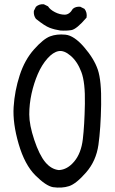

<svg xmlns="http://www.w3.org/2000/svg" viewBox="-20 -852 540 900"><path d="M228.5 25.4Q195.3 19.5 145.5 -30.3Q95.7 -80.1 67.4 -177.2Q39.1 -274.4 43.9 -350.6Q48.8 -426.8 72.3 -499Q95.7 -571.3 139.6 -620.6Q183.6 -669.9 214.8 -681.6Q246.1 -693.4 286.6 -689.5Q327.1 -685.5 374 -631.3Q420.9 -577.1 438.5 -525.4Q456.1 -473.6 454.1 -361.3Q452.1 -249 441.4 -173.3Q430.7 -97.7 383.8 -43.9Q336.9 9.8 303.7 20.5Q270.5 31.2 228.5 25.4ZM255.9 -54.7Q295.9 -56.6 328.1 -95.2Q360.4 -133.8 368.2 -199.2Q376 -264.6 377.9 -365.2Q379.9 -465.8 361.3 -514.6Q342.8 -563.5 311.5 -590.3Q280.3 -617.2 254.4 -612.3Q228.5 -607.4 202.1 -577.6Q175.8 -547.9 157.2 -504.9Q138.7 -461.9 127.9 -413.1Q117.2 -364.3 117.2 -315.4Q117.2 -266.6 140.6 -196.3Q164.1 -126 191.9 -92.3Q219.7 -58.6 255.9 -54.7ZM262.7 -709Q236.3 -712.9 212.9 -721.7Q189.5 -730.5 148.4 -763.7Q136.7 -779.3 138.7 -800.8L148.4 -820.3Q164.1 -834 185.5 -832L205.1 -822.3Q214.8 -806.6 237.8 -794.9Q260.7 -783.2 283.2 -783.2Q305.7 -783.2 321.3 -810.5Q335 -822.3 356.4 -820.3L376 -810.5Q389.6 -793 385.7 -769.5Q338.9 -714.8 314.5 -710.9Q290 -707 262.7 -709Z"/></svg>

Font: NaikaiFont
Style: Regular
Weight: 400
Version: Version 1.67